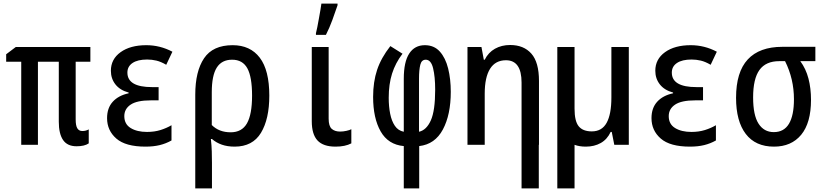

<svg xmlns="http://www.w3.org/2000/svg" viewBox="-20 -798 4540 1058"><path d="M402 8Q351 8 327.5 -26.5Q304 -61 304 -127V-458H189V0H97V-458H14V-499L67 -539H478V-458H397V-140Q397 -106 406 -91Q415 -76 434 -76Q453 -76 469 -85V-8Q446 8 402 8Z M782 10Q672 10 621 -34.5Q570 -79 570 -147Q570 -203 601.5 -237.5Q633 -272 689 -284V-288Q641 -301 616 -333Q591 -365 591 -408Q591 -472 644.5 -510.5Q698 -549 786 -549Q862 -549 930 -513L896 -441Q867 -458 842 -464Q817 -470 791 -470Q739 -470 710.5 -451Q682 -432 682 -398Q682 -318 818 -318H854V-245H811Q735 -245 700 -221.5Q665 -198 665 -158Q665 -114 700 -92.5Q735 -71 790 -71Q831 -71 864.5 -81.5Q898 -92 925 -108V-24Q895 -7 860.5 1.5Q826 10 782 10Z M1056 -276Q1056 -405 1104.5 -477Q1153 -549 1262 -549Q1359 -549 1411.5 -480Q1464 -411 1464 -271Q1464 -142 1418 -66Q1372 10 1273 10Q1233 10 1202 -1Q1171 -12 1148 -32H1142Q1146 3 1147 36.5Q1148 70 1148 99V240H1056ZM1251 -69Q1313 -69 1341 -118.5Q1369 -168 1369 -271Q1369 -374 1343 -421.5Q1317 -469 1259 -469Q1202 -469 1174.5 -425.5Q1147 -382 1147 -290V-109Q1187 -69 1251 -69Z M1829 10Q1761 10 1729.5 -24Q1698 -58 1698 -130V-539H1791V-144Q1791 -103 1808 -88Q1825 -73 1854 -73Q1871 -73 1889 -77Q1907 -81 1916 -86V-8Q1882 10 1829 10ZM1721 -615Q1724 -626 1728.5 -648.5Q1733 -671 1737.5 -697Q1742 -723 1746 -745Q1750 -767 1751 -778H1840V-769Q1828 -733 1811.5 -688Q1795 -643 1776 -606H1721Z M2205 7Q2119 -1 2077.5 -74Q2036 -147 2036 -264Q2036 -347 2058 -413Q2080 -479 2131 -544L2198 -502Q2159 -451 2140.5 -392.5Q2122 -334 2122 -259Q2122 -211 2130 -171Q2138 -131 2156 -104.5Q2174 -78 2205 -72V-364Q2205 -457 2235 -503Q2265 -549 2321 -549Q2372 -549 2403.5 -514Q2435 -479 2449.5 -420.5Q2464 -362 2464 -292Q2464 -166 2420.5 -84.5Q2377 -3 2290 7V240H2205ZM2289 -72Q2330 -81 2354 -134.5Q2378 -188 2378 -304Q2378 -375 2366.5 -422Q2355 -469 2326 -469Q2303 -469 2296 -441Q2289 -413 2289 -365Z M2556 0V-539H2633L2646 -469H2651Q2671 -509 2707.5 -529.5Q2744 -550 2791 -550Q2866 -550 2908 -502.5Q2950 -455 2950 -352V0H2949V240H2854V-105V-343Q2854 -466 2768 -466Q2710 -466 2680.5 -419Q2651 -372 2651 -282V0Z M3208 10Q3173 10 3146 0V240H3051V-539H3146V-199Q3146 -130 3169 -102Q3192 -74 3241 -74Q3297 -74 3323 -121.5Q3349 -169 3349 -261V-539H3445V0H3365L3351 -71H3345Q3326 -30 3290.5 -10Q3255 10 3208 10Z M3782 10Q3672 10 3621 -34.5Q3570 -79 3570 -147Q3570 -203 3601.5 -237.5Q3633 -272 3689 -284V-288Q3641 -301 3616 -333Q3591 -365 3591 -408Q3591 -472 3644.5 -510.5Q3698 -549 3786 -549Q3862 -549 3930 -513L3896 -441Q3867 -458 3842 -464Q3817 -470 3791 -470Q3739 -470 3710.5 -451Q3682 -432 3682 -398Q3682 -318 3818 -318H3854V-245H3811Q3735 -245 3700 -221.5Q3665 -198 3665 -158Q3665 -114 3700 -92.5Q3735 -71 3790 -71Q3831 -71 3864.5 -81.5Q3898 -92 3925 -108V-24Q3895 -7 3860.5 1.5Q3826 10 3782 10Z M4245 10Q4143 10 4089.5 -60Q4036 -130 4036 -259Q4036 -401 4100.5 -470.5Q4165 -540 4291 -540H4473V-461H4390Q4421 -419 4435 -365Q4449 -311 4449 -248Q4449 -121 4395 -55.5Q4341 10 4245 10ZM4244 -70Q4300 -70 4327.5 -116Q4355 -162 4355 -251Q4355 -363 4306 -461H4274Q4200 -461 4165 -412.5Q4130 -364 4130 -261Q4130 -163 4160 -116.5Q4190 -70 4244 -70Z"/></svg>

Font: Noto Sans Mono ExtraCondensed Medium
Style: Regular
Weight: 500
Width: 2
Designer: Monotype Design Team
Foundry: Monotype Imaging Inc.
Version: Version 2.014